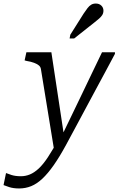

<svg xmlns="http://www.w3.org/2000/svg" viewBox="-113 -832 669 1084"><path d="M194 24 227 -15 250 -55 177 -537H36L26 -491L37 -488Q62 -484 79 -477.5Q96 -471 106 -463Q116 -455 118 -442ZM231 -55 219 -49Q185 14 157.5 55.5Q130 97 105 120Q80 143 55.5 153Q31 163 5 163Q-26 163 -48 156Q-70 149 -79 145L-93 213Q-84 217 -60.5 224.5Q-37 232 -5 232Q31 232 63 219Q95 206 126 177Q157 148 190 101Q223 54 260 -14Q288 -66 316 -118Q344 -170 371.5 -221.5Q399 -273 426.5 -324Q454 -375 481.5 -426Q509 -477 536 -528V-537H463Q434 -477 405 -416.5Q376 -356 347 -295.5Q318 -235 289 -175Q260 -115 231 -55ZM359 -755Q371 -773 381 -786Q391 -799 402 -805.5Q413 -812 428 -812Q447 -812 459 -800.5Q471 -789 471 -772Q471 -758 464.5 -747.5Q458 -737 446.5 -727Q435 -717 421 -706L306 -615H280L284 -636Z"/></svg>

Font: Roboto Serif 20pt Light
Style: Italic
Weight: 300
Italic angle: -10°
Version: Version 1.007